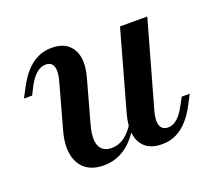

<svg xmlns="http://www.w3.org/2000/svg" viewBox="-84 -536 730 656"><g transform="rotate(-20 281.5 -207.5)"><path d="M191.1 11.3Q150.8 11.3 125.8 -8.5Q100.8 -28.2 94 -64.5Q87.1 -100.8 100.8 -149.2L145.2 -309.7Q154.8 -343.5 148.8 -362.1Q142.7 -380.6 121 -380.6Q103.2 -380.6 87.1 -366.9Q71 -353.2 56.5 -325.8L41.9 -296.8H12.1L30.6 -331.5Q46 -361.3 64.9 -382.7Q83.9 -404 107.3 -415.7Q130.6 -427.4 158.9 -427.4Q196.8 -427.4 218.1 -409.7Q239.5 -391.9 244.8 -360.9Q250 -329.8 237.9 -287.9L196 -136.3Q182.3 -87.9 192.7 -61.7Q203.2 -35.5 236.3 -35.5Q262.9 -35.5 285.1 -52Q307.3 -68.5 325 -100.8L329.8 -83.1Q304 -36.3 269.4 -12.5Q234.7 11.3 191.1 11.3ZM403.2 11.3Q366.1 11.3 344.8 -6Q323.4 -23.4 318.1 -54.8Q312.9 -86.3 324.2 -127.4L404.8 -416.1H504L416.9 -106.5Q407.3 -72.6 413.7 -54Q420.2 -35.5 441.9 -35.5Q459.7 -35.5 475.4 -49.2Q491.1 -62.9 505.6 -90.3L521 -118.5H550L532.3 -84.7Q516.9 -54.8 498 -33.5Q479 -12.1 456 -0.4Q433.1 11.3 403.2 11.3Z"/></g></svg>

Font: Playfair 5pt SemiExpanded Light SemiBold
Style: Italic
Weight: 600
Italic angle: -15.6°
Version: Version 2.001;gftools[0.9.30]